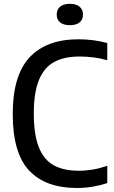

<svg xmlns="http://www.w3.org/2000/svg" viewBox="-20 -950 584 980"><path d="M45 -368.5Q45 -565 131 -657.2Q217 -749.5 381 -749.5Q456 -749.5 527.5 -730.5V-642.5Q462.5 -661.5 386 -661.5Q307 -661.5 255.8 -633.2Q204.5 -605 178.5 -541Q152.5 -477 152.5 -370.5Q152.5 -261.5 178.8 -197.2Q205 -133 255.2 -105.8Q305.5 -78.5 382 -78.5Q418 -78.5 453.2 -84.5Q488.5 -90.5 527.5 -103.5V-15.5Q493.5 -4 453.8 2.8Q414 9.5 373 9.5Q212.5 9.5 128.8 -79.5Q45 -168.5 45 -368.5ZM269.5 -875.5Q269.5 -901.5 287 -916Q304.5 -930.5 336.5 -930.5Q368.5 -930.5 386 -916Q403.5 -901.5 403.5 -875.5Q403.5 -849.5 386 -835.5Q368.5 -821.5 336.5 -821.5Q304.5 -821.5 287 -835.5Q269.5 -849.5 269.5 -875.5Z"/></svg>

Font: Encode Sans Semi Condensed Medium
Style: Regular
Weight: 500
Width: 4
Designer: Multiple Designers
Foundry: Impallari Type
Version: Version 2.000